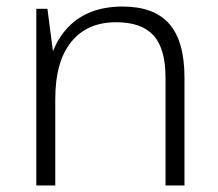

<svg xmlns="http://www.w3.org/2000/svg" viewBox="-20 -567 665 587"><path d="M486 -330Q486 -418 449.5 -458.5Q413 -499 335 -499Q246 -499 197.5 -438.5Q149 -378 149 -265L118 -201V-265Q118 -401 179.5 -474Q241 -547 355 -547Q451 -547 497.5 -494Q544 -441 544 -330V0H486ZM91 -540H125L149 -356V0H91Z"/></svg>

Font: Pathway Extreme 8pt Thin 12pt Thin
Style: Regular
Weight: 250
Version: Version 1.001;gftools[0.9.26]